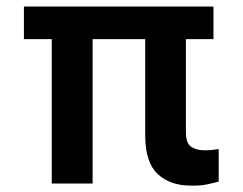

<svg xmlns="http://www.w3.org/2000/svg" viewBox="-20 -566 748 592"><path d="M638.2 -545.9V-445.3H553.2V-158.7Q553.2 -124.5 569.3 -113.5Q585.4 -102.5 611.8 -102.5Q624.5 -102.5 635.7 -104Q647 -105.5 654.3 -106.4V-6.3Q638.7 -1.5 617.4 2.7Q596.2 6.8 570.3 6.3Q505.9 6.8 467 -28.6Q428.2 -64 427.7 -147V-445.3H265.6V0H139.6V-445.3H53.7V-545.9Z"/></svg>

Font: Inter Semi Bold
Style: Regular
Weight: 600
Designer: Rasmus Andersson
Foundry: rsms
Version: Version 4.000;git-e0f93cc